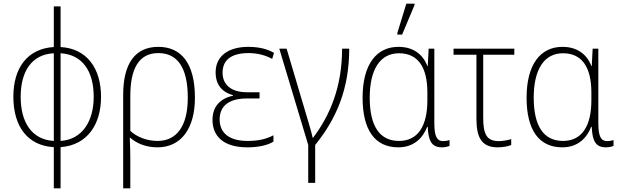

<svg xmlns="http://www.w3.org/2000/svg" viewBox="-20 -795 3393 1049"><path d="M274 234H311V9C458 -2 532 -116 532 -266C532 -421 455 -530 311 -538V-760H274V-538C128 -529 53 -422 53 -267C53 -101 133 1 274 9ZM274 -25C153 -32 93 -127 93 -266C93 -408 155 -498 274 -504ZM311 -25V-504C429 -497 492 -408 492 -266C492 -136 432 -33 311 -25Z M653 234H692V76C692 36 691 2 689 -42H692C726 -12 777 10 840 10C969 10 1045 -92 1045 -261C1045 -451 969 -539 845 -539C716 -539 653 -445 653 -277ZM841 -25C782 -25 727 -47 692 -80V-271C692 -417 737 -505 845 -505C948 -505 1006 -428 1006 -261C1006 -103 943 -25 841 -25Z M1331 10C1391 10 1441 -1 1474 -21V-56C1433 -34 1389 -25 1332 -25C1231 -25 1180 -70 1180 -142C1180 -223 1240 -257 1329 -257H1398V-291H1329C1242 -291 1196 -333 1196 -398C1196 -464 1240 -505 1338 -505C1388 -505 1434 -492 1467 -473L1477 -506C1444 -526 1397 -539 1336 -539C1236 -539 1158 -495 1158 -399C1158 -342 1184 -294 1253 -275V-272C1183 -257 1141 -213 1141 -140C1141 -52 1200 10 1331 10Z M1664 204H1702V-3C1818 -146 1888 -309 1888 -529H1849C1849 -320 1783 -165 1691 -43H1688C1683 -68 1672 -104 1666 -125L1546 -529H1506L1664 -3Z M2151 -606H2177L2245 -768V-775H2200L2151 -615ZM2156 10C2243 10 2291 -43 2314 -102H2317C2320 -21 2341 10 2395 10C2411 10 2427 6 2436 2V-30C2425 -26 2412 -24 2401 -24C2369 -24 2353 -47 2353 -122V-529H2322L2317 -434H2315C2290 -500 2236 -539 2157 -539C2038 -539 1961 -445 1961 -261C1961 -84 2029 10 2156 10ZM2160 -25C2055 -25 2000 -105 2000 -261C2000 -416 2057 -504 2160 -504C2263 -504 2315 -429 2315 -289V-247C2315 -103 2261 -25 2160 -25Z M2699 10C2729 10 2758 4 2773 -3V-35C2754 -29 2727 -24 2705 -24C2637 -24 2620 -65 2620 -153V-496H2790V-529H2458V-496H2583V-147C2583 -44 2611 10 2699 10Z M3052 10C3139 10 3187 -43 3210 -102H3213C3216 -21 3237 10 3291 10C3307 10 3323 6 3332 2V-30C3321 -26 3308 -24 3297 -24C3265 -24 3249 -47 3249 -122V-529H3218L3213 -434H3211C3186 -500 3132 -539 3053 -539C2934 -539 2857 -445 2857 -261C2857 -84 2925 10 3052 10ZM3056 -25C2951 -25 2896 -105 2896 -261C2896 -416 2953 -504 3056 -504C3159 -504 3211 -429 3211 -289V-247C3211 -103 3157 -25 3056 -25Z"/></svg>

Font: Noto Sans SemiCondensed ExtraLight
Style: Regular
Weight: 200
Width: 4
Designer: Monotype Design Team
Foundry: Monotype Imaging Inc.
Version: Version 2.013